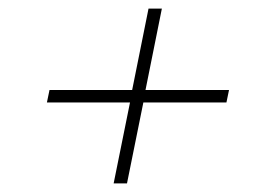

<svg xmlns="http://www.w3.org/2000/svg" viewBox="-20 -573 604 446"><path d="M506 -335H313L275 -147H244L282 -335H89L95 -364H287L325 -553H356L318 -364H512Z"/></svg>

Font: Montserrat Alternates ExLight
Style: Italic
Weight: 275
Italic angle: -11.3°
Designer: Julieta Ulanovsky
Foundry: Julieta Ulanovsky
Version: Version 7.200